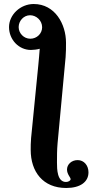

<svg xmlns="http://www.w3.org/2000/svg" viewBox="-20 -709 486 957"><path d="M307 -424C309 -448 309 -472 309 -496C309 -589 254 -689 148 -689C81 -689 25 -635 25 -574C25 -511 74 -460 134 -460C143 -460 167 -462 178 -466C176 -444 174 -411 171 -385L135 -21C133 1 133 21 133 38C133 147 194 228 310 228C380 228 421 198 421 150C421 116 399 89 367 89C336 89 314 111 314 136C314 160 332 175 332 184C332 191 321 198 309 198C265 198 264 135 264 101C264 70 264 39 267 5ZM190 -573C190 -542 164 -516 131 -516C99 -516 73 -543 73 -574C73 -605 98 -633 130 -633C161 -633 190 -607 190 -573Z"/></svg>

Font: XITS Math
Style: Bold
Weight: 700
Designer: MicroPress Inc., with final additions and corrections provided by Coen Hoffman, Elsevier (retired)
Version: Version 1.105